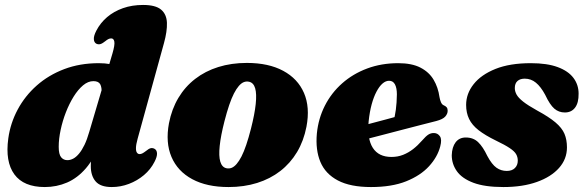

<svg xmlns="http://www.w3.org/2000/svg" viewBox="-20 -740 2362 775"><path d="M642 -566.5 535.5 -180Q529 -156.5 528.8 -143Q528.5 -129.5 532.8 -123.8Q537 -118 543.5 -118Q549 -118 554.5 -120.8Q560 -123.5 568.5 -130Q580.5 -140 588.2 -141.8Q596 -143.5 603.5 -139.5Q613 -134.5 613.8 -121Q614.5 -107.5 603.5 -86.5Q588 -56 561 -33.2Q534 -10.5 500.5 2.2Q467 15 431 15Q385.5 15 366 -7.8Q346.5 -30.5 346.5 -69.5Q346.5 -86.5 348.2 -104.8Q350 -123 353 -141.5Q356 -160 360 -176.5L383 -164Q361 -100.5 327 -61Q293 -21.5 250.8 -3.2Q208.5 15 161 15Q75.5 15 38 -36.2Q0.5 -87.5 13.5 -181.5Q22 -243 51.5 -298Q81 -353 128.5 -395Q176 -437 239.2 -461Q302.5 -485 379 -485Q428.5 -485 461 -469.8Q493.5 -454.5 509 -429Q524.5 -403.5 523.5 -372L390 -362Q391.5 -387.5 384.5 -400Q377.5 -412.5 357 -412.5Q335.5 -412.5 315.2 -395.5Q295 -378.5 277.2 -350Q259.5 -321.5 246 -286.8Q232.5 -252 224.8 -215.8Q217 -179.5 217 -147.5Q217 -117 226.8 -105.2Q236.5 -93.5 252 -93.5Q264 -93.5 275.8 -99.8Q287.5 -106 299 -119.8Q310.5 -133.5 321 -155.2Q331.5 -177 340.5 -208.5L434 -524.5Q444 -559 441.5 -572Q439 -585 429 -585Q423.5 -585 418 -582.5Q412.5 -580 404 -573Q392 -563.5 384.2 -561.8Q376.5 -560 369 -563.5Q359.5 -568.5 358.8 -582Q358 -595.5 369 -616.5Q385 -647.5 412.2 -670.8Q439.5 -694 476.2 -707Q513 -720 557.5 -720Q608 -720 630.2 -701.2Q652.5 -682.5 653.8 -648Q655 -613.5 642 -566.5Z M976.5 -486Q1064 -486 1123 -454.2Q1182 -422.5 1207 -364.8Q1232 -307 1217 -228.5Q1206 -171.5 1179 -126.2Q1152 -81 1111.2 -49.5Q1070.5 -18 1017.8 -1.5Q965 15 902.5 15Q815 15 756 -16.8Q697 -48.5 672.2 -106.5Q647.5 -164.5 662 -242.5Q673 -299.5 700 -344.8Q727 -390 767.8 -421.5Q808.5 -453 861.2 -469.5Q914 -486 976.5 -486ZM893.5 -61Q904.5 -58.5 914.8 -62.5Q925 -66.5 935 -78Q945 -89.5 954.8 -108.5Q964.5 -127.5 974 -155.5Q983.5 -183.5 993 -220.5Q1008 -279.5 1012.2 -320.2Q1016.5 -361 1010 -383.5Q1003.5 -406 985.5 -410Q974.5 -412.5 964.2 -408.5Q954 -404.5 944 -393Q934 -381.5 924.2 -362.5Q914.5 -343.5 905 -315.5Q895.5 -287.5 886 -250.5Q871 -192 866.8 -151Q862.5 -110 869.2 -87.5Q876 -65 893.5 -61Z M1359.5 -210.5Q1359.5 -210.5 1376.2 -215Q1393 -219.5 1419.8 -226.5Q1446.5 -233.5 1477.2 -241.8Q1508 -250 1537.5 -257.8Q1567 -265.5 1588 -271.5L1568 -249.5Q1574 -269.5 1577.8 -297.2Q1581.5 -325 1582 -359Q1582 -385 1574.2 -399.5Q1566.5 -414 1550.5 -414Q1537 -414 1524 -402.8Q1511 -391.5 1499.8 -370.2Q1488.5 -349 1480.2 -318.8Q1472 -288.5 1468 -250Q1461.5 -179.5 1485 -143Q1508.5 -106.5 1560 -106.5Q1585.5 -106.5 1607 -115Q1628.5 -123.5 1647.5 -138.2Q1666.5 -153 1683 -172Q1699 -190.5 1709.5 -197Q1720 -203.5 1732.5 -203Q1747 -202.5 1755.8 -189.8Q1764.5 -177 1757 -149Q1746 -106.5 1711.8 -69Q1677.5 -31.5 1619.5 -8.2Q1561.5 15 1477.5 15Q1394.5 15 1344 -11.5Q1293.5 -38 1273.2 -86.5Q1253 -135 1259 -201Q1265 -261.5 1291.2 -313.2Q1317.5 -365 1361 -403.5Q1404.5 -442 1462 -463.5Q1519.5 -485 1587.5 -485Q1642.5 -485 1677.2 -467Q1712 -449 1730.2 -418.2Q1748.5 -387.5 1754 -348Q1756 -336.5 1760 -327.2Q1764 -318 1771 -315Q1778.5 -312 1782.8 -307Q1787 -302 1787 -293Q1787 -280.5 1777.2 -269.5Q1767.5 -258.5 1741 -251.5Q1717 -245.5 1680.2 -236Q1643.5 -226.5 1601 -215.5Q1558.5 -204.5 1516.8 -193.5Q1475 -182.5 1440.5 -173.8Q1406 -165 1385.2 -159.5Q1364.5 -154 1364.5 -154Z M2025.5 -50Q2046.5 -50 2058.2 -61.5Q2070 -73 2070 -91.5Q2070 -106 2063.2 -117.8Q2056.5 -129.5 2037.5 -142.2Q2018.5 -155 1981 -173Q1938 -194 1911.8 -214.5Q1885.5 -235 1873.5 -259.8Q1861.5 -284.5 1861.5 -316.5Q1861.5 -362 1891.8 -400.2Q1922 -438.5 1980 -461.8Q2038 -485 2122.5 -485Q2188.5 -485 2231 -469.2Q2273.5 -453.5 2294.5 -425.8Q2315.5 -398 2315.5 -362Q2316 -325 2301.2 -305.5Q2286.5 -286 2260 -286Q2235.5 -286 2217.5 -301.5Q2199.5 -317 2180.5 -357.5Q2163 -390 2143.2 -406.2Q2123.5 -422.5 2098 -422.5Q2079.5 -422.5 2068.8 -413Q2058 -403.5 2058 -384.5Q2058 -371.5 2065 -358.5Q2072 -345.5 2091.5 -330Q2111 -314.5 2148 -294Q2196 -268 2222.2 -245.8Q2248.5 -223.5 2258.5 -199.8Q2268.5 -176 2268.5 -145Q2268.5 -98 2236.5 -62Q2204.5 -26 2147 -5.5Q2089.5 15 2012 15Q1937 15 1891 -2.2Q1845 -19.5 1824.2 -48.8Q1803.5 -78 1803.5 -113.5Q1804.5 -146.5 1819.2 -165.8Q1834 -185 1860 -185Q1890.5 -185 1910 -166.2Q1929.5 -147.5 1947 -110.5Q1965.5 -76 1984 -63Q2002.5 -50 2025.5 -50Z"/></svg>

Font: Fraunces Wonky
Style: Italic
Weight: 900
Italic angle: -16°
Version: Version 1.000;[b76b70a41]